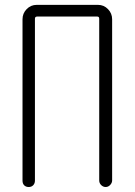

<svg xmlns="http://www.w3.org/2000/svg" viewBox="-20 -750 540 770"><path d="M70.3 -25.4V-672.9Q70.3 -696.3 86.9 -713.4Q103.5 -730.5 127 -730.5H373Q396.5 -730.5 413.1 -713.4Q429.7 -696.3 429.7 -672.9V-26.4Q429.7 -16.6 421.9 -8.3Q414.1 0 403.8 0Q393.6 0 385.7 -7.8Q377.9 -15.6 377.9 -26.4V-674.8Q377.9 -683.6 370.1 -683.6H128.9Q120.1 -683.6 120.1 -674.8V-25.4Q120.1 -14.6 113.3 -7.3Q106.4 0 95.2 0Q84 0 77.1 -6.8Q70.3 -13.7 70.3 -25.4Z"/></svg>

Font: Rounded-X Mgen+ 2m light
Style: Regular
Weight: 200
Designer: [Source Han Sans]
Ryoko NISHIZUKA  (kana & ideographs); Paul D. Hunt (Latin, Greek & Cyrillic); Wenlong ZHANG  (bopomofo
Version: Version 1.059.20150602